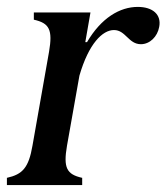

<svg xmlns="http://www.w3.org/2000/svg" viewBox="-39 -536 482 556"><path d="M-19 0H199V-21C154 -31 144 -50 155 -114L191 -317C218 -410 258 -449 291 -449C325 -449 333 -408 369 -408C395 -408 417 -430 422 -458C429 -494 403 -516 360 -516C308 -516 254 -484 213 -414H208L223 -500H59V-479C104 -469 114 -450 103 -386L55 -114C44 -50 26 -31 -19 -21Z"/></svg>

Font: RL Madena Oblique
Style: Regular
Weight: 400
Italic angle: -10°
Designer: I Kadek Wantara Putra
Foundry: Roughlines ID
Version: Version 1.000;Glyphs 3.1.2 (3151)